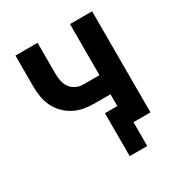

<svg xmlns="http://www.w3.org/2000/svg" viewBox="-158 -638 815 872"><g transform="rotate(-30 250.0 -202.5)"><path d="M270 125H362V0H451V-530H335V-262H250Q231 -262 213 -270.5Q195 -279 184 -294.5Q173 -310 169 -329Q165 -348 165 -367V-530H49V-367Q49 -340 53.5 -313Q58 -286 70 -261.5Q82 -237 101.5 -217Q121 -197 145 -184.5Q169 -172 196 -167Q223 -162 250 -162H335V-100H270Z"/></g></svg>

Font: Iosevka SS09
Style: Bold
Weight: 700
Monospace: yes
Designer: Belleve Invis
Foundry: Belleve Invis
Version: Version 5.2.1; ttfautohint (v1.8.3)